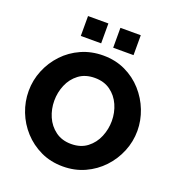

<svg xmlns="http://www.w3.org/2000/svg" viewBox="-159 -1036 1078 1170"><g transform="rotate(20 380.0 -451.0)"><path d="M379 6Q300 6 235.5 -24.5Q171 -55 124 -106.5Q77 -158 52 -222.5Q27 -287 27 -356Q27 -426 53.5 -490.5Q80 -555 127.5 -605.5Q175 -656 240 -685Q305 -714 382 -714Q461 -714 525.5 -683.5Q590 -653 636.5 -601Q683 -549 708 -484.5Q733 -420 733 -353Q733 -283 706.5 -218.5Q680 -154 632.5 -103.5Q585 -53 520.5 -23.5Q456 6 379 6ZM194 -354Q194 -299 215 -250.5Q236 -202 278 -171Q320 -140 380 -140Q442 -140 483.5 -172Q525 -204 545.5 -253.5Q566 -303 566 -356Q566 -411 544.5 -459.5Q523 -508 481.5 -538Q440 -568 380 -568Q318 -568 276.5 -536.5Q235 -505 214.5 -456Q194 -407 194 -354ZM211 -779V-908H343V-779ZM421 -779V-908H553V-779Z"/></g></svg>

Font: Raleway ExtraBold
Style: Regular
Weight: 800
Designer: Matt McInerney, Pablo Impallari, Rodrigo Fuenzalida
Foundry: Matt McInerney, Pablo Impallari, Rodrigo Fuenzalida
Version: Version 4.026